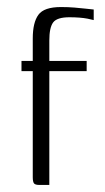

<svg xmlns="http://www.w3.org/2000/svg" viewBox="-20 -525 297 545"><path d="M41 -352H73V-416Q73 -461 89 -483Q105 -505 153 -505Q174 -505 191.5 -503.5Q209 -502 222.5 -500.5Q236 -499 246 -498V-468Q239 -470 228.5 -472Q218 -474 205 -475Q192 -476 177 -476Q142 -476 131 -461.5Q120 -447 120 -410V-352H226V-323H120V0H92Q80 0 76.5 -4.5Q73 -9 73 -22V-323H41Z"/></svg>

Font: Genos Light
Style: Regular
Weight: 300
Designer: Robert E. Leuschke
Foundry: Robert E. Leuschke
Version: Version 1.010